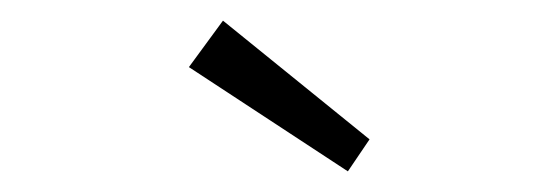

<svg xmlns="http://www.w3.org/2000/svg" viewBox="-20 -764 540 186"><path d="M317 -598 163 -699 196 -744 338 -629Z"/></svg>

Font: Lexend Zetta ExtraLight
Style: Regular
Weight: 250
Version: Version 1.007